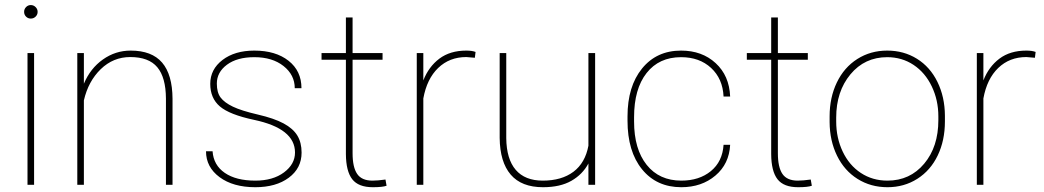

<svg xmlns="http://www.w3.org/2000/svg" viewBox="-20 -741 4188 770"><path d="M116.7 0H90.3V-528.3H116.7ZM76.7 -693.4Q76.7 -704.6 84.5 -712.6Q92.3 -720.7 103.5 -720.7Q114.7 -720.7 122.8 -712.6Q130.9 -704.6 130.9 -693.4Q130.9 -682.1 122.8 -674.3Q114.7 -666.5 103.5 -666.5Q92.3 -666.5 84.5 -674.3Q76.7 -682.1 76.7 -693.4Z M316.4 -405.3Q342.3 -466.8 392.6 -502.4Q442.9 -538.1 503.9 -538.1Q588.9 -538.1 630.1 -490Q671.4 -441.9 671.9 -344.7V0H645.5V-345.7Q645 -430.7 610.8 -471.4Q576.7 -512.2 502.4 -512.2Q434.1 -512.2 384 -463.6Q334 -415 316.4 -338.4V0H290V-528.3H316.4Z M1163.1 -129.4Q1163.1 -225.6 999 -260.3Q900.4 -281.2 861.8 -314.2Q823.2 -347.2 823.2 -404.8Q823.2 -462.9 872.3 -500.5Q921.4 -538.1 1000 -538.1Q1085.4 -538.1 1137.2 -497.3Q1189 -456.5 1189 -387.2H1162.1Q1162.1 -440.4 1117.2 -476.1Q1072.3 -511.7 1000 -511.7Q930.7 -511.7 890.1 -481.4Q849.6 -451.2 849.6 -405.8Q849.6 -370.1 864.7 -349.9Q879.9 -329.6 914.1 -313.2Q948.2 -296.9 1013.7 -281.7Q1079.1 -266.6 1117.2 -246.1Q1155.3 -225.6 1172.4 -197.5Q1189.5 -169.4 1189.5 -128.9Q1189.5 -66.4 1138.2 -28.3Q1086.9 9.8 1003.9 9.8Q915 9.8 860.6 -30.5Q806.2 -70.8 806.2 -134.3H832.5Q836.4 -78.6 881.6 -47.6Q926.8 -16.6 1003.9 -16.6Q1074.7 -16.6 1118.9 -49.6Q1163.1 -82.5 1163.1 -129.4Z M1394 -670.9V-528.3H1514.2V-501.5H1394V-126.5Q1394 -70.3 1412.4 -43.5Q1430.7 -16.6 1473.6 -16.6Q1495.1 -16.6 1525.9 -21L1530.3 3.9Q1514.2 9.8 1475.1 9.8Q1417.5 9.8 1392.6 -22.2Q1367.7 -54.2 1367.2 -123V-501.5H1269.5V-528.3H1367.2V-670.9Z M1884.3 -509.3 1850.1 -512.2Q1782.7 -512.2 1737.3 -468.5Q1691.9 -424.8 1677.7 -346.2V0H1651.4V-528.3H1677.7V-418.5Q1699.2 -473.6 1742.2 -505.9Q1785.2 -538.1 1850.1 -538.1Q1873 -538.1 1887.2 -532.7Z M2339.8 0V-85.4Q2316.4 -41.5 2271.5 -15.9Q2226.6 9.8 2157.7 9.8Q2071.3 9.8 2028.1 -40.8Q1984.9 -91.3 1983.9 -188V-528.3H2010.3V-187Q2011.2 -103 2048.3 -59.8Q2085.4 -16.6 2156.7 -16.6Q2232.4 -16.6 2279.8 -52.2Q2327.1 -87.9 2339.8 -156.7V-528.3H2366.7V0Z M2712.4 -16.6Q2784.2 -16.6 2830.8 -54.7Q2877.4 -92.8 2881.8 -160.2H2908.2Q2904.3 -83.5 2849.1 -36.9Q2793.9 9.8 2712.4 9.8Q2613.3 9.8 2554.9 -62Q2496.6 -133.8 2496.6 -256.8V-274.4Q2496.6 -394.5 2554.9 -466.3Q2613.3 -538.1 2711.4 -538.1Q2795.4 -538.1 2850.1 -487.8Q2904.8 -437.5 2908.2 -354H2881.8Q2878.4 -425.3 2831.8 -468.5Q2785.2 -511.7 2711.4 -511.7Q2623 -511.7 2573 -448Q2522.9 -384.3 2522.9 -271V-253.9Q2522.9 -143.1 2573.5 -79.8Q2624 -16.6 2712.4 -16.6Z M3099.6 -670.9V-528.3H3219.7V-501.5H3099.6V-126.5Q3099.6 -70.3 3117.9 -43.5Q3136.2 -16.6 3179.2 -16.6Q3200.7 -16.6 3231.4 -21L3235.8 3.9Q3219.7 9.8 3180.7 9.8Q3123 9.8 3098.1 -22.2Q3073.2 -54.2 3072.8 -123V-501.5H2975.1V-528.3H3072.8V-670.9Z M3307.1 -274.4Q3307.1 -350.1 3336.2 -410.4Q3365.2 -470.7 3418.2 -504.4Q3471.2 -538.1 3538.1 -538.1Q3604.5 -538.1 3657.2 -505.4Q3710 -472.7 3739.5 -412.6Q3769 -352.5 3769.5 -277.3V-253.9Q3769.5 -177.7 3740.7 -117.7Q3711.9 -57.6 3658.9 -23.9Q3606 9.8 3539.1 9.8Q3472.2 9.8 3419.2 -23.4Q3366.2 -56.6 3336.9 -116.5Q3307.6 -176.3 3307.1 -251ZM3333.5 -253.9Q3333.5 -188 3359.6 -133.1Q3385.7 -78.1 3432.4 -47.4Q3479 -16.6 3539.1 -16.6Q3629.4 -16.6 3686.3 -84.5Q3743.2 -152.3 3743.2 -259.3V-274.4Q3743.2 -339.4 3716.8 -394.5Q3690.4 -449.7 3643.8 -480.7Q3597.2 -511.7 3538.1 -511.7Q3447.8 -511.7 3390.6 -442.9Q3333.5 -374 3333.5 -269.5Z M4130.4 -509.3 4096.2 -512.2Q4028.8 -512.2 3983.4 -468.5Q3938 -424.8 3923.8 -346.2V0H3897.5V-528.3H3923.8V-418.5Q3945.3 -473.6 3988.3 -505.9Q4031.2 -538.1 4096.2 -538.1Q4119.1 -538.1 4133.3 -532.7Z"/></svg>

Font: Roboto Thin
Style: Regular
Weight: 250
Designer: Google
Version: Version 2.134; 2016